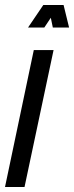

<svg xmlns="http://www.w3.org/2000/svg" viewBox="-43 -747 296 767"><path d="M130 -727 69 -637H134L160 -676L168 -637H233L211 -727ZM55 0 171 -547H92L-23 0Z"/></svg>

Font: League Gothic Condensed Italic
Style: Regular
Weight: 400
Width: 3
Designer: Tyler Finck
Foundry: The League of Moveable Type
Version: Version 1.001;PS 001.001;hotconv 1.0.56;makeotf.lib2.0.21325